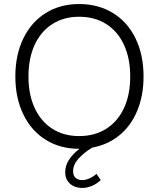

<svg xmlns="http://www.w3.org/2000/svg" viewBox="-20 -727 788 951"><path d="M56 -348Q56 -455 95.5 -536.5Q135 -618 206.5 -662.5Q278 -707 372 -707Q467 -707 539.5 -662.5Q612 -618 651.5 -536.5Q691 -455 691 -348Q691 -254 660 -179Q629 -104 571.5 -57Q514 -10 437 4Q397 28 369.5 58Q342 88 342 121Q342 143 354.5 154Q367 165 387 165Q404 165 422.5 157Q441 149 458 134L479 165Q459 184 434.5 194Q410 204 387 204Q351 204 327 183Q303 162 303 126Q303 92 323 62.5Q343 33 374 10H372Q278 10 206.5 -34.5Q135 -79 95.5 -160.5Q56 -242 56 -348ZM625 -348Q625 -438 594 -505Q563 -572 506 -608Q449 -644 372 -644Q296 -644 239.5 -608Q183 -572 152 -505.5Q121 -439 121 -348Q121 -258 152 -191.5Q183 -125 239.5 -89Q296 -53 372 -53Q449 -53 506 -89Q563 -125 594 -191.5Q625 -258 625 -348Z"/></svg>

Font: Hanken Grotesk Light
Style: Regular
Weight: 300
Designer: Alfredo Marco Pradil
Foundry: Hanken Design Co.
Version: Version 3.014